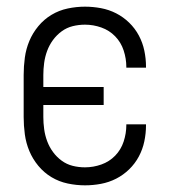

<svg xmlns="http://www.w3.org/2000/svg" viewBox="-20 -548 515 576"><path d="M235 8Q209 8 183 2.5Q157 -3 134.5 -16.5Q112 -30 95 -50.5Q78 -71 68 -95Q58 -119 54.5 -145Q51 -171 51 -197V-323Q51 -349 54.5 -375Q58 -401 68 -425Q78 -449 95 -469.5Q112 -490 134.5 -503.5Q157 -517 183 -522.5Q209 -528 235 -528Q259 -528 283 -523.5Q307 -519 328.5 -508Q350 -497 367.5 -480Q385 -463 396.5 -441.5Q408 -420 413 -396Q418 -372 418 -348V-345H359V-347Q359 -372 351 -396.5Q343 -421 325.5 -439Q308 -457 284 -465.5Q260 -474 235 -474Q216 -474 198 -469.5Q180 -465 165 -454Q150 -443 139 -428Q128 -413 121.5 -395.5Q115 -378 112.5 -359.5Q110 -341 110 -323V-287H291V-233H110V-197Q110 -179 112.5 -160.5Q115 -142 121.5 -124.5Q128 -107 139 -92Q150 -77 165 -66Q180 -55 198 -50.5Q216 -46 235 -46Q260 -46 284 -54.5Q308 -63 325.5 -81Q343 -99 351 -123.5Q359 -148 359 -173V-175H418V-172Q418 -148 413 -124Q408 -100 396.5 -78.5Q385 -57 367.5 -40Q350 -23 328.5 -12Q307 -1 283 3.5Q259 8 235 8Z"/></svg>

Font: Iosevka QP Light
Style: Regular
Weight: 300
Designer: Belleve Invis
Foundry: Belleve Invis
Version: Version 20.0.0; ttfautohint (v1.8.4)